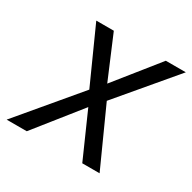

<svg xmlns="http://www.w3.org/2000/svg" viewBox="-161 -661 789 787"><g transform="rotate(30 233.5 -267.5)"><path d="M228 -211.9 59.1 0H-36.1L195.8 -275.9L79.1 -535.2H162.1L247.1 -334L408.2 -535.2H502.9L280.8 -272L403.8 0H321.8Z"/></g></svg>

Font: CAA NEO Sans
Style: Italic
Weight: 400
Italic angle: -12°
Version: Version 1.10